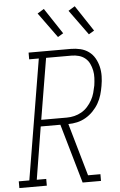

<svg xmlns="http://www.w3.org/2000/svg" viewBox="-97 -1009 659 1052"><g transform="rotate(-5 233.0 -483.0)"><path d="M-34 0V-37H24L134 -698H81V-735H314Q340 -735 365.5 -729Q391 -723 411.5 -708Q432 -693 444.5 -671Q457 -649 463 -624Q469 -599 468.5 -572Q468 -545 463 -518Q459 -494 452 -470Q445 -446 432 -423.5Q419 -401 400.5 -382Q382 -363 359.5 -350Q337 -337 312.5 -331.5Q288 -326 264 -326L347 -37H415V0H314L220 -326H112L65 -37H117V0ZM118 -362H259Q280 -362 300.5 -367Q321 -372 339.5 -382.5Q358 -393 373 -409.5Q388 -426 398.5 -445Q409 -464 414.5 -484Q420 -504 424 -524Q427 -545 428 -566Q429 -587 425 -606.5Q421 -626 412.5 -644Q404 -662 389 -674.5Q374 -687 354.5 -692.5Q335 -698 314 -698H174ZM419 -806 319 -944 355 -966 449 -824ZM249 -806 149 -944 185 -966 279 -824Z"/></g></svg>

Font: Iosevka Slab Extralight
Style: Italic
Weight: 200
Italic angle: -9°
Monospace: yes
Designer: Belleve Invis
Foundry: Belleve Invis
Version: Version 11.1.1; ttfautohint (v1.8.3)